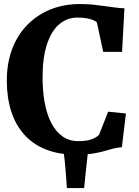

<svg xmlns="http://www.w3.org/2000/svg" viewBox="-20 -772 706 972"><path d="M318.5 180Q317 158 315.5 135.2Q314 112.5 312 89.2Q310 66 307.8 43.5Q305.5 21 302.5 0H425Q422 28.5 418.5 59.2Q415 90 411.8 120.8Q408.5 151.5 406 180ZM366.5 11Q279 11 212.8 -15.2Q146.5 -41.5 102.5 -90.8Q58.5 -140 36.5 -209.2Q14.5 -278.5 14.5 -363.5Q14.5 -453.5 42 -525.2Q69.5 -597 119.8 -647.5Q170 -698 237 -724.8Q304 -751.5 383.5 -751.5Q420 -751.5 450.8 -748.5Q481.5 -745.5 508.2 -741.5Q535 -737.5 560 -734.2Q585 -731 610 -730L598 -509.5H502.5L470.5 -658.5Q464.5 -665 451.2 -670.5Q438 -676 418.2 -679.5Q398.5 -683 371.5 -683Q320 -683 280.2 -649.5Q240.5 -616 218 -548.5Q195.5 -481 195.5 -379.5Q195.5 -310 206.5 -251Q217.5 -192 240 -148.8Q262.5 -105.5 296.5 -81.5Q330.5 -57.5 376 -57.5Q407 -57.5 427 -62Q447 -66.5 459.8 -73.8Q472.5 -81 481.5 -89.5L527.5 -206.5L617.5 -197.5L597 -27Q572 -25 550.2 -19Q528.5 -13 503.8 -6Q479 1 446 6Q413 11 366.5 11Z"/></svg>

Font: Merriweather ExtraBold
Style: Regular
Weight: 800
Version: Version 2.100